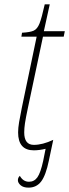

<svg xmlns="http://www.w3.org/2000/svg" viewBox="-20 -679 317 880"><path d="M62 147Q62 135 71 127Q86 154 113 154Q137 154 151.5 133.5Q166 113 178 58L189 3Q160 10 135 10Q63 10 63 -72Q63 -92 67.5 -119Q72 -146 80 -185L148 -511H78L81 -529Q118 -531 134.5 -538.5Q151 -546 161 -571Q171 -596 185 -659H208L181 -536H277L272 -511H177L108 -185Q98 -138 94.5 -114.5Q91 -91 91 -72Q91 -15 135 -15Q175 -15 224 -38L204 57Q190 125 168.5 153Q147 181 111 181Q87 181 74.5 170Q62 159 62 147Z"/></svg>

Font: Noto Serif NarrowThin
Style: Italic
Weight: 250
Width: 4
Italic angle: -12°
Designer: Monotype Design Team
Foundry: Monotype Imaging Inc.
Version: Version 1.001